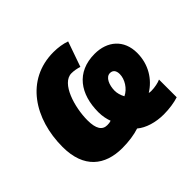

<svg xmlns="http://www.w3.org/2000/svg" viewBox="-145 -734 943 943"><g transform="rotate(-45 326.5 -263.0)"><path d="M498 37C536 37 575 31 602 22V-101C588 -94 560 -88 536 -88C529 -88 525 -89 520 -90C578 -126 619 -189 619 -269C619 -362 555 -414 468 -414C340 -414 278 -323 278 -198C278 -170 284 -144 291 -126C283 -123 275 -122 264 -122C230 -122 212 -149 212 -208C212 -297 250 -427 320 -427C339 -427 357 -423 373 -418L419 -549C394 -558 363 -563 331 -563C138 -563 33 -396 33 -202C33 -54 117 10 237 10C281 10 323 4 356 -7C389 21 442 37 498 37ZM424 -163C414 -180 409 -202 409 -215C409 -256 426 -294 454 -294C473 -294 485 -282 485 -256C485 -221 460 -180 424 -163Z"/></g></svg>

Font: Noto Sans SemiCondensed Black
Style: Italic
Weight: 900
Width: 4
Italic angle: -12°
Designer: Monotype Design Team
Foundry: Monotype Imaging Inc.
Version: Version 2.013